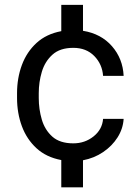

<svg xmlns="http://www.w3.org/2000/svg" viewBox="-20 -664 587 803"><path d="M286.6 -64.5Q335 -64.5 371.3 -93.5Q407.7 -122.6 411.1 -167H497.1Q494.6 -125.5 471.7 -89.4Q448.7 -53.2 411.1 -27.8Q373.5 -2.4 327.1 6.3V119.6H236.3V5.4Q173.8 -6.3 132.8 -43.9Q91.8 -81.5 71.5 -136.2Q51.3 -190.9 51.3 -253.9V-274.4Q51.3 -337.4 71.5 -392.1Q91.8 -446.8 132.8 -484.4Q173.8 -522 236.3 -533.7V-643.6H327.1V-535.2Q402.8 -522.9 448.2 -470.9Q493.7 -418.9 497.1 -346.7H411.1Q407.7 -395.5 374.3 -429.7Q340.8 -463.9 286.6 -463.9Q231 -463.9 199.5 -435.5Q168 -407.2 155 -363.8Q142.1 -320.3 142.1 -274.4V-253.9Q142.1 -207.5 154.8 -164.1Q167.5 -120.6 199 -92.5Q230.5 -64.5 286.6 -64.5Z"/></svg>

Font: Vazirmatn UI
Style: Regular
Weight: 400
Designer: Saber Rastikerdar
Foundry: Saber Rastikerdar
Version: Version 33.003